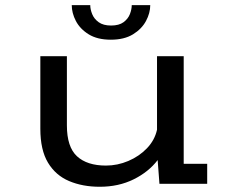

<svg xmlns="http://www.w3.org/2000/svg" viewBox="-20 -720 915 752"><path d="M370.5 11.5Q303.5 11.5 250.8 -10.8Q198 -33 168 -82.8Q138 -132.5 138 -215.5V-500H242V-229Q242 -144.5 281.5 -108Q321 -71.5 395 -71.5Q440 -71.5 482.5 -89.5Q525 -107.5 555.5 -139.2Q586 -171 595 -212V-500H699.5V-78.5H791.5V0H604.5L597.5 -93Q562 -46.5 503.2 -17.5Q444.5 11.5 370.5 11.5ZM414 -564.5Q361.5 -564.5 327.5 -585.5Q293.5 -606.5 277.2 -637.8Q261 -669 261 -700H333.5Q333.5 -683.5 341 -664.8Q348.5 -646 366.5 -633Q384.5 -620 415 -620Q446 -620 463.8 -633Q481.5 -646 488.8 -664.8Q496 -683.5 496 -700H568.5Q568.5 -669 551.8 -637.8Q535 -606.5 500.8 -585.5Q466.5 -564.5 414 -564.5Z"/></svg>

Font: Trispace SemiExpanded
Style: Regular
Weight: 400
Width: 6
Designer: Tyler Finck
Foundry: Etcetera Type Company
Version: Version 1.210; ttfautohint (v1.8.3)